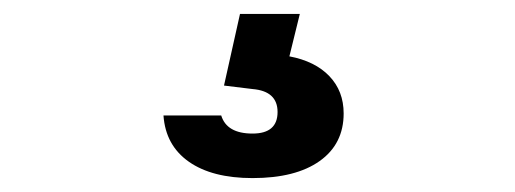

<svg xmlns="http://www.w3.org/2000/svg" viewBox="-20 -40 740 276"><path d="M325 -20H411L396 41Q433 48 453.5 69.5Q474 91 474 123Q474 167 439.5 191.5Q405 216 343 216Q285 216 251.5 192.5Q218 169 215 126H298Q306 152 343 152Q379 152 379 121Q379 91 343 88L302 83Z"/></svg>

Font: Martian Mono
Style: Regular
Weight: 400
Monospace: yes
Designer: Roman Shamin
Foundry: Evil Martians
Version: Version 1.000; ttfautohint (v1.8.4.7-5d5b)